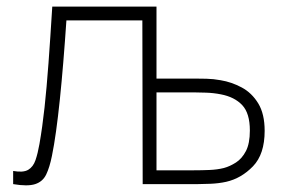

<svg xmlns="http://www.w3.org/2000/svg" viewBox="-20 -560 865 584"><path d="M20 0V-40Q50.5 -34.5 65.8 -43.5Q81 -52.5 88 -73Q95 -93.5 100 -122Q109 -173.5 115.5 -233.2Q122 -293 127.5 -368Q133 -443 139 -540H456V-321H572Q586.5 -321 608 -320.5Q629.5 -320 651 -316Q684.5 -310.5 715.2 -294Q746 -277.5 765.5 -245.5Q785 -213.5 785 -162Q785 -91 749.5 -54.2Q714 -17.5 668 -7Q645 -2 620 -1Q595 0 582 0H414L413 -498H182Q177.5 -431.5 172.5 -370.8Q167.5 -310 162 -257Q156.5 -204 150.5 -160.8Q144.5 -117.5 138 -86Q131 -51 120.5 -29.2Q110 -7.5 87 0Q64 7.5 20 0ZM456 -42H570Q593.5 -42 617.2 -43Q641 -44 661 -49Q679.5 -54 697.8 -65.8Q716 -77.5 728 -100.5Q740 -123.5 740 -163Q740 -215.5 716.8 -240.2Q693.5 -265 652 -273Q629.5 -277.5 605.5 -278.2Q581.5 -279 570 -279H456Z"/></svg>

Font: Manrope ExtraLight
Style: Regular
Weight: 200
Designer: Mikhail Sharanda
Foundry: Mikhail Sharanda
Version: Version 4.505